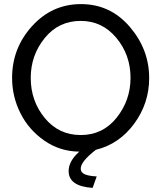

<svg xmlns="http://www.w3.org/2000/svg" viewBox="-20 -735 788 937"><path d="M448 -4Q374 53 374 88Q374 107 393.5 115.5Q413 124 452 126L432 182Q315 174 315 100Q315 51 367 5Q272 4 196 -49Q120 -102 79.5 -183Q39 -264 39 -355Q39 -500 136.5 -607.5Q234 -715 375 -715Q518 -715 613 -604.5Q708 -494 708 -354Q708 -231 635 -131.5Q562 -32 448 -4ZM130 -355Q130 -242 198.5 -159Q267 -76 374 -76Q482 -76 549.5 -161Q617 -246 617 -355Q617 -467 548 -550Q479 -633 374 -633Q266 -633 198 -549Q130 -465 130 -355Z"/></svg>

Font: Raleway-v4020 Medium
Style: Regular
Weight: 500
Designer: Matt McInerney, Pablo Impallari, Rodrigo Fuenzalida
Foundry: Matt McInerney, Pablo Impallari, Rodrigo Fuenzalida
Version: Version 4.020;PS 004.020;hotconv 1.0.88;makeotf.lib2.5.64775